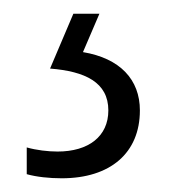

<svg xmlns="http://www.w3.org/2000/svg" viewBox="-20 -20 254 280"><path d="M184 141C184 96 155 65 101 56L125 0H87L53 80C104 84 138 100 138 141C138 179 109 201 64 201C50 201 33 199 19 195V234C33 238 52 240 70 240C141 240 184 203 184 141Z"/></svg>

Font: Noto Sans Gurmukhi UI ExtraCondensed Light
Style: Regular
Weight: 300
Width: 2
Designer: Jelle Bosma - Monotype Design Team
Foundry: Monotype Imaging Inc.
Version: Version 2.004